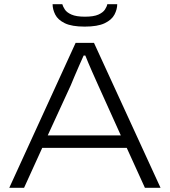

<svg xmlns="http://www.w3.org/2000/svg" viewBox="-20 -889 803 909"><path d="M24 0 338 -686H425L740 0H666L580 -189H180L94 0ZM206 -248H552L445 -485Q440 -496 432.5 -513Q425 -530 416 -550Q407 -570 398.5 -590.5Q390 -611 384 -626H376Q367 -606 355 -579Q343 -552 332.5 -527Q322 -502 315 -485ZM381 -763Q320 -763 287 -779Q254 -795 241.5 -820Q229 -845 229 -869H275Q278 -858 287 -844Q296 -830 318.5 -820Q341 -810 382 -810Q424 -810 446 -820Q468 -830 477 -844Q486 -858 488 -869H535Q535 -845 522 -820Q509 -795 475.5 -779Q442 -763 381 -763Z"/></svg>

Font: Archivo SemiExpanded ExtraLight
Style: Regular
Weight: 250
Width: 6
Designer: Hector Gatti
Foundry: Omnibus-Type
Version: Version 2.001